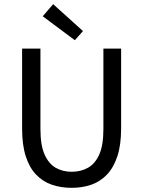

<svg xmlns="http://www.w3.org/2000/svg" viewBox="-20 -889 687 921"><path d="M324 12Q272 12 228.5 -3Q185 -18 153 -51.5Q121 -85 103.5 -139.5Q86 -194 86 -273V-656H174V-270Q174 -192 194 -147.5Q214 -103 247.5 -84Q281 -65 324 -65Q367 -65 401.5 -84Q436 -103 456 -147.5Q476 -192 476 -270V-656H561V-273Q561 -194 543 -139.5Q525 -85 493 -51.5Q461 -18 418 -3Q375 12 324 12ZM339 -696 185 -811 235 -869 378 -740Z"/></svg>

Font: Assistant ExtraLight Medium
Style: Regular
Weight: 500
Version: Version 3.000